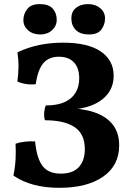

<svg xmlns="http://www.w3.org/2000/svg" viewBox="-20 -889 630 918"><path d="M262.8 9Q195.8 9 141.1 -5.7Q86.4 -20.4 44 -49.6Q52.4 -88.8 54.4 -126.6Q56.4 -164.4 54.4 -201.8Q72.8 -208.6 98.3 -211.5Q123.8 -214.4 147.8 -212.8Q155.4 -132.6 183.3 -95.7Q211.2 -58.8 270.6 -58.8Q328.4 -58.8 357 -90.2Q385.6 -121.6 385.6 -175.8Q385.6 -248.6 336.6 -281.3Q287.6 -314 194.8 -314Q189.8 -330.4 191.2 -349.9Q192.6 -369.4 199 -384.8Q252.8 -384.8 288 -400.4Q323.2 -416 341 -445.2Q358.8 -474.4 358.8 -514.4Q358.8 -563.6 333.6 -590.7Q308.4 -617.8 261.4 -617.8Q214 -617.8 187.6 -587.4Q161.2 -557 150.8 -486.4Q127.6 -483.8 104.4 -487.3Q81.2 -490.8 63 -499.4Q68 -533.4 68.4 -568.3Q68.8 -603.2 63.4 -638.6Q113 -662.6 167.5 -673.8Q222 -685 280.4 -685Q400.2 -685 461.8 -642.9Q523.4 -600.8 523.4 -527.2Q523.4 -476.6 495.2 -440.2Q467 -403.8 415.5 -384.2Q364 -364.6 294.2 -364.6V-371.6Q372.6 -371.6 429.9 -352.4Q487.2 -333.2 518.5 -294Q549.8 -254.8 549.8 -193.4Q549.8 -98.2 473.5 -44.6Q397.2 9 262.8 9ZM405.4 -724.2Q363.8 -724.2 342.5 -745.6Q321.2 -767 321.2 -801Q321.2 -833.4 343.3 -851.4Q365.4 -869.4 401.2 -869.4Q436.4 -869.4 459.3 -850Q482.2 -830.6 482.2 -801Q482.2 -771.6 464.8 -747.9Q447.4 -724.2 405.4 -724.2ZM172.8 -724.2Q137 -724.2 114.4 -744.1Q91.8 -764 91.8 -792.6Q91.8 -822.4 110.2 -845.9Q128.6 -869.4 170.2 -869.4Q212.8 -869.4 232 -848Q251.2 -826.6 251.2 -794.6Q251.2 -765 228.9 -744.6Q206.6 -724.2 172.8 -724.2Z"/></svg>

Font: Vollkorn
Style: Regular
Weight: 400
Designer: Friedrich Althausen
Foundry: Friedrich Althausen
Version: Version 4.104